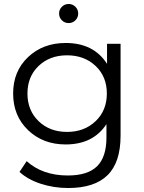

<svg xmlns="http://www.w3.org/2000/svg" viewBox="-20 -746 726 965"><path d="M359 -644Q345 -630 325 -630Q305 -630 291 -644Q277 -658 277 -678Q277 -698 291 -712Q305 -726 325 -726Q345 -726 359 -712Q373 -698 373 -678Q373 -658 359 -644ZM518 -526H586V-64Q586 70 520.5 134.5Q455 199 323 199Q250 199 184.5 177.5Q119 156 78 118L114 64Q194 136 321 136Q421 136 468 89.5Q515 43 515 -55V-122Q448 -20 310 -20Q196 -20 121 -92Q46 -164 46 -276Q46 -388 121 -459Q196 -530 310 -530Q451 -530 518 -425ZM174 -137Q230 -83 317 -83Q404 -83 460.5 -137Q517 -191 517 -276Q517 -361 460.5 -414.5Q404 -468 317 -468Q230 -468 174 -414.5Q118 -361 118 -276Q118 -191 174 -137Z"/></svg>

Font: Montserrat Alternates
Style: Regular
Weight: 400
Designer: Julieta Ulanovsky
Foundry: Julieta Ulanovsky
Version: Version 7.200;PS 007.200;hotconv 1.0.88;makeotf.lib2.5.64775